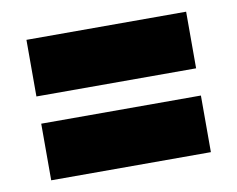

<svg xmlns="http://www.w3.org/2000/svg" viewBox="-53 -572 643 521"><g transform="rotate(-10 269.0 -311.5)"><path d="M489 -274V-118H49V-274ZM489 -505V-349H49V-505Z"/></g></svg>

Font: Georama ExtraBold
Style: Regular
Weight: 800
Designer: Jean-Baptiste Levee
Foundry: Production Type
Version: Version 1.001